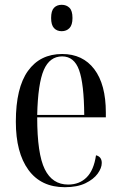

<svg xmlns="http://www.w3.org/2000/svg" viewBox="-20 -770 502 800"><path d="M250 10Q151 10 98.5 -62Q46 -134 46 -263Q46 -404 96.5 -474.5Q147 -545 239 -545Q325 -545 373 -481.5Q421 -418 421 -301V-281H135Q135 -129 166.5 -65Q198 -1 264 -1Q311 -1 341 -31Q371 -61 380 -123Q404 -117 404 -91Q404 -70 387 -46.5Q370 -23 336 -6.5Q302 10 250 10ZM331 -291Q330 -421 309.5 -478Q289 -535 239 -535Q187 -535 162.5 -478.5Q138 -422 135 -291ZM237 -640Q217 -640 205 -653Q193 -666 193 -695Q193 -725 205 -737.5Q217 -750 237 -750Q257 -750 269.5 -737.5Q282 -725 282 -695Q282 -666 269.5 -653Q257 -640 237 -640Z"/></svg>

Font: Noto Serif Display Condensed
Style: Regular
Weight: 400
Width: 3
Designer: Monotype Design Team
Foundry: Monotype Imaging Inc.
Version: Version 2.009